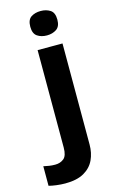

<svg xmlns="http://www.w3.org/2000/svg" viewBox="-212 -815 664 1110"><g transform="rotate(-15 120.5 -260.0)"><path d="M34 240Q9 240 -18.5 236.5Q-46 233 -64 228V111Q-46 115 -30 117.5Q-14 120 6 120Q36 120 57 103Q78 86 78 37V-546H227V59Q227 109 208 150Q189 191 146.5 215.5Q104 240 34 240ZM72 -687Q72 -729 95.5 -744.5Q119 -760 153 -760Q186 -760 210 -744.5Q234 -729 234 -687Q234 -646 210 -630Q186 -614 153 -614Q119 -614 95.5 -630Q72 -646 72 -687Z"/></g></svg>

Font: Noto Sans Adlam Unjoined
Style: Bold
Weight: 700
Version: Version 3.001